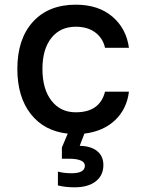

<svg xmlns="http://www.w3.org/2000/svg" viewBox="-20 -562 619 819"><path d="M530 -358H428Q419 -399 386.5 -423.5Q354 -448 303 -448Q237 -448 199 -400Q161 -352 161 -268Q161 -182 199.5 -132.5Q238 -83 303 -83Q406 -83 428 -171H530Q521 -97 471 -49.5Q421 -2 340 8L320 60Q368 61 394.5 82.5Q421 104 421 142Q421 186 388.5 211.5Q356 237 298 237Q259 237 227 229V170Q253 177 285 177Q342 177 342 145Q342 115 272 115H244V67L269 8Q168 -3 111 -76Q54 -149 54 -268Q54 -396 120.5 -469Q187 -542 303 -542Q400 -542 459.5 -491Q519 -440 530 -358Z"/></svg>

Font: Manrope Medium
Style: Medium
Weight: 500
Designer: Mikhail Sharanda
Foundry: Mikhail Sharanda
Version: Version 4.000;hotconv 1.0.109;makeotfexe 2.5.65596